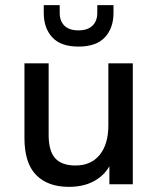

<svg xmlns="http://www.w3.org/2000/svg" viewBox="-20 -716 610 746"><path d="M247 10Q166 10 120.5 -36Q75 -82 75 -180V-470H169V-192Q169 -129 194.5 -101Q220 -73 273 -73Q334 -73 367.5 -114.5Q401 -156 401 -229V-470H496V0H405V-70Q384 -33 344 -11.5Q304 10 247 10ZM285 -535Q216 -535 183 -571Q150 -607 150 -666V-696H212V-666Q212 -634 230.5 -616Q249 -598 285 -598Q320 -598 339 -616Q358 -634 358 -666V-696H421V-666Q421 -607 387.5 -571Q354 -535 285 -535Z"/></svg>

Font: Gantari Medium
Style: Regular
Weight: 500
Designer: Anugrah Pasau
Foundry: Lafontype
Version: Version 1.000; ttfautohint (v1.8.4.7-5d5b)